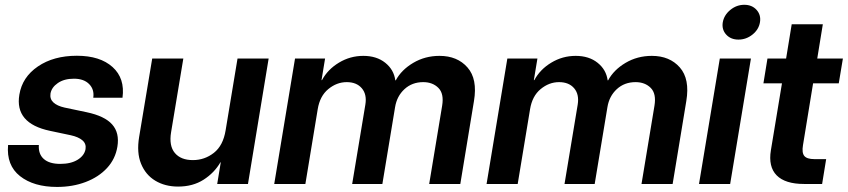

<svg xmlns="http://www.w3.org/2000/svg" viewBox="-20 -756 3484 789"><path d="M483.4 -354.5H363.3Q368.2 -388.2 346.4 -410.4Q324.7 -432.6 283.7 -432.6Q243.7 -432.6 217.8 -414.8Q191.9 -397 187.5 -371.6Q184.1 -349.1 199.5 -335Q214.8 -320.8 245.1 -314L335.9 -294.9Q410.2 -279.3 440.9 -244.6Q471.7 -210 462.4 -153.3Q454.1 -102.5 419.7 -65.4Q385.3 -28.3 332 -8.1Q278.8 12.2 214.4 12.2Q118.7 12.2 62.3 -32.2Q5.9 -76.7 13.2 -160.2H139.6Q137.2 -123 159.9 -102.8Q182.6 -82.5 227.5 -82.5Q271.5 -82.5 299.1 -99.6Q326.7 -116.7 331.5 -143.1Q335 -165.5 318.6 -179.4Q302.2 -193.4 271 -200.2L185.5 -218.3Q39.6 -249 59.6 -367.2Q71.3 -439 135.7 -482.9Q200.2 -526.9 295.9 -526.9Q391.1 -526.9 442.6 -480.5Q494.1 -434.1 483.4 -354.5Z M907.2 -220.7 956.1 -515.6H1084L999 0H872.6L887.2 -88.9H885.7Q860.8 -45.9 816.7 -17.6Q772.5 10.7 711.9 10.7Q658.2 10.7 618.2 -13.4Q578.1 -37.6 559.6 -83.3Q541 -128.9 551.8 -193.4L605.5 -515.6H733.4L683.1 -212.9Q673.8 -156.7 698.5 -127.4Q723.1 -98.1 772.5 -98.1Q820.8 -98.1 858.9 -127.9Q897 -157.7 907.2 -220.7Z M1106.9 0 1192.4 -515.6H1315.9L1301.3 -426.8H1303.2Q1326.7 -470.7 1372.8 -498.5Q1418.9 -526.4 1473.1 -526.4Q1527.8 -526.4 1563.2 -498Q1598.6 -469.7 1604.5 -425.8H1606.4Q1629.4 -468.8 1678 -497.6Q1726.6 -526.4 1786.1 -526.4Q1859.4 -526.4 1901.1 -478.8Q1942.9 -431.2 1927.7 -340.8L1871.6 0H1743.7L1796.9 -321.3Q1805.2 -371.1 1781.5 -394.8Q1757.8 -418.5 1719.2 -418.5Q1673.3 -418.5 1642.1 -389.6Q1610.8 -360.8 1603.5 -315.4L1551.3 0H1427.2L1481.4 -326.2Q1488.3 -368.2 1466.8 -393.3Q1445.3 -418.5 1404.8 -418.5Q1363.8 -418.5 1329.1 -389.9Q1294.4 -361.3 1285.6 -307.1L1234.9 0Z M1979.5 0 2064.9 -515.6H2188.5L2173.8 -426.8H2175.8Q2199.2 -470.7 2245.4 -498.5Q2291.5 -526.4 2345.7 -526.4Q2400.4 -526.4 2435.8 -498Q2471.2 -469.7 2477.1 -425.8H2479Q2502 -468.8 2550.5 -497.6Q2599.1 -526.4 2658.7 -526.4Q2731.9 -526.4 2773.7 -478.8Q2815.4 -431.2 2800.3 -340.8L2744.1 0H2616.2L2669.4 -321.3Q2677.7 -371.1 2654.1 -394.8Q2630.4 -418.5 2591.8 -418.5Q2545.9 -418.5 2514.6 -389.6Q2483.4 -360.8 2476.1 -315.4L2423.8 0H2299.8L2354 -326.2Q2360.8 -368.2 2339.4 -393.3Q2317.9 -418.5 2277.3 -418.5Q2236.3 -418.5 2201.7 -389.9Q2167 -361.3 2158.2 -307.1L2107.4 0Z M2852.5 0 2938 -515.6H3065.9L2980.5 0ZM3014.6 -593.3Q2982.9 -593.3 2964.1 -614Q2945.3 -634.8 2950.2 -664.6Q2955.6 -694.3 2981.2 -715.3Q3006.8 -736.3 3038.6 -736.3Q3070.3 -736.3 3089.1 -715.3Q3107.9 -694.3 3103 -664.6Q3098.1 -634.8 3072.3 -614Q3046.4 -593.3 3014.6 -593.3Z M3443.8 -515.6 3426.8 -413.6H3321.3L3279.8 -159.7Q3274.4 -128.4 3285.2 -115.2Q3295.9 -102.1 3327.1 -102.1H3375L3358.4 0H3284.2Q3206.5 0 3171.6 -35.4Q3136.7 -70.8 3147.9 -138.7L3193.4 -413.6H3117.2L3133.8 -515.6H3210.4L3233.4 -656.2H3361.3L3338.4 -515.6Z"/></svg>

Font: Inter Display Semi Bold
Style: Italic
Weight: 600
Italic angle: -9.39999°
Designer: Rasmus Andersson
Foundry: rsms
Version: Version 4.000;git-4fc901f